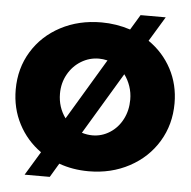

<svg xmlns="http://www.w3.org/2000/svg" viewBox="-55 -810 913 920"><g transform="rotate(5 401.0 -350.0)"><path d="M783 -348Q783 -246 733.5 -164Q684 -82 596.5 -35Q509 12 401 12Q324 12 258 -12L218 55H97L166 -59Q97 -108 58 -183Q19 -258 19 -348Q19 -450 68.5 -531Q118 -612 205 -658Q292 -704 401 -704Q472 -704 540 -682L584 -755H705L633 -636Q704 -587 743.5 -512.5Q783 -438 783 -348ZM269 -231 445 -525Q423 -530 404 -530Q358 -530 318.5 -506Q279 -482 255.5 -440Q232 -398 232 -347Q232 -282 269 -231ZM570 -347Q570 -381 559.5 -411.5Q549 -442 531 -466L353 -169Q379 -161 404 -161Q449 -161 487.5 -185.5Q526 -210 548 -252.5Q570 -295 570 -347Z"/></g></svg>

Font: #9Slide03 Montserrat ExtraBold
Style: Regular
Weight: 800
Designer: Julieta Ulanovsky
Foundry: Julieta Ulanovsky
Version: Version 6.001